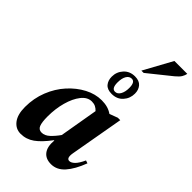

<svg xmlns="http://www.w3.org/2000/svg" viewBox="-277 -1023 1126 1126"><g transform="rotate(45 286.5 -460.0)"><path d="M130 10Q89 10 63 -23.5Q37 -57 37 -120Q37 -192 62 -255Q87 -318 129.5 -365Q172 -412 223.5 -439Q275 -466 328 -466Q381 -466 416 -441L467 -460H487L428 -126Q420 -79 445 -79Q460 -79 477 -95.5Q494 -112 512 -151L530 -145Q502 -71 466 -30.5Q430 10 382 10Q337 10 315 -19Q293 -48 298 -102H295Q252 -44 214 -17Q176 10 130 10ZM170 -174Q170 -126 179 -104Q188 -82 212 -82Q238 -82 261.5 -104Q285 -126 306 -156L347 -395Q336 -407 323 -413.5Q310 -420 292 -420Q256 -420 228.5 -385Q201 -350 185.5 -294Q170 -238 170 -174ZM342 -533Q305 -533 288 -553.5Q271 -574 271 -605Q271 -645 297.5 -674Q324 -703 367 -703Q403 -703 420.5 -682.5Q438 -662 438 -631Q438 -591 412 -562Q386 -533 342 -533ZM347 -556Q367 -556 379 -577Q391 -598 391 -631Q391 -680 363 -680Q343 -680 331 -660Q319 -640 319 -605Q319 -556 347 -556ZM369 -753 466 -930H573Q570 -915 561.5 -900.5Q553 -886 530 -867L388 -753Z"/></g></svg>

Font: Spectral
Style: Bold Italic
Weight: 700
Italic angle: -10°
Designer: Jean-Baptiste Levee
Foundry: Production Type
Version: Version 2.001